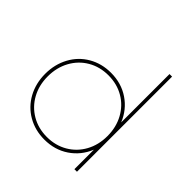

<svg xmlns="http://www.w3.org/2000/svg" viewBox="-193 -899 1059 1059"><g transform="rotate(45 336.5 -370.0)"><path d="M558 -742V0H538V-152Q509 -81 447.5 -39.5Q386 2 305 2Q233 2 175 -31.5Q117 -65 84.5 -124.5Q52 -184 52 -258Q52 -332 84.5 -392Q117 -452 175 -485.5Q233 -519 305 -519Q386 -519 447.5 -477.5Q509 -436 538 -365V-742ZM538 -258Q538 -327 508 -382Q478 -437 425 -468Q372 -499 305 -499Q238 -499 185 -468Q132 -437 102 -382Q72 -327 72 -258Q72 -189 102 -134.5Q132 -80 185 -49Q238 -18 305 -18Q372 -18 425 -49Q478 -80 508 -134.5Q538 -189 538 -258Z"/></g></svg>

Font: Gontserrat Thin
Style: Regular
Weight: 250
Designer: Julieta Ulanovsky
Foundry: Julieta Ulanovsky
Version: Version 6.001